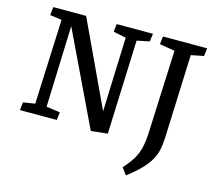

<svg xmlns="http://www.w3.org/2000/svg" viewBox="-126 -856 1388 1243"><g transform="rotate(15 568.5 -234.5)"><path d="M568 -132 586 -630 501 -647 507 -700H750L743 -647L659 -630L635 0L524 12L226 -611L207 -66L299 -53L293 0H46L52 -53L131 -66L155 -634L76 -645L82 -700H302ZM913 -630 811 -647 817 -700H1113L1107 -647L1022 -630L1000 -65Q998 -26 991 9Q984 44 965 78.5Q946 113 910.5 150Q875 187 818 231L784 185Q824 141 845.5 104.5Q867 68 876.5 27.5Q886 -13 889 -68Z"/></g></svg>

Font: Literata 12pt Medium
Style: Italic
Weight: 500
Italic angle: -2°
Designer: Latin by Veronika Burian and Jose Scaglione. Greek by Irene Vlachou. Cyrillic by Vera Evstafieva
Foundry: TypeTogether
Version: Version 3.002